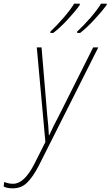

<svg xmlns="http://www.w3.org/2000/svg" viewBox="-135 -786 603 1049"><path d="M-65 243Q-19 243 12.5 212.5Q44 182 76 121L402 -527H374L188 -156Q172 -126 158 -98Q144 -70 134 -47H132Q130 -95 123 -157L92 -527H66L113 -10L52 111Q-3 218 -63 218Q-90 218 -112 208L-115 233Q-97 243 -65 243ZM287 -606H303Q340 -635 382 -680.5Q424 -726 448 -759V-766H417Q398 -734 360 -690Q322 -646 286 -613ZM140 -606H156Q194 -635 236 -680.5Q278 -726 301 -759V-766H270Q251 -734 213 -690Q175 -646 140 -613Z"/></svg>

Font: Noto Sans UI SemiCondensed Thin
Style: Italic
Weight: 250
Width: 4
Italic angle: -12°
Designer: Monotype Design Team
Foundry: Monotype Imaging Inc.
Version: Version 1.901